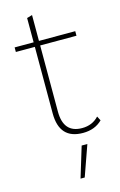

<svg xmlns="http://www.w3.org/2000/svg" viewBox="-131 -690 608 976"><g transform="rotate(-15 173.0 -202.5)"><path d="M341 -29Q302 10 239 10Q115 10 115 -126V-476H15V-500H115V-628L143 -636V-500H334V-476H143V-128Q143 -15 241 -15Q295 -15 329 -52ZM166 231 215 70H245L188 231Z"/></g></svg>

Font: Elaine Sans ExtraLight
Style: Regular
Weight: 275
Designer: Wei Huang
Foundry: Wei Huang
Version: Version 2.001;December 24, 2019;FontCreator 12.0.0.2547 64-b